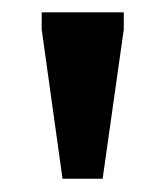

<svg xmlns="http://www.w3.org/2000/svg" viewBox="-20 -702 262 304"><path d="M79 -419 46 -655.5V-682.5H176V-655.5L142.5 -419Z"/></svg>

Font: Newsreader SemiBold
Style: Regular
Weight: 600
Designer: Hugues Gentile
Foundry: Production Type
Version: Version 1.003